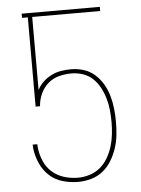

<svg xmlns="http://www.w3.org/2000/svg" viewBox="-53 -777 606 827"><g transform="rotate(-5 250.0 -363.5)"><path d="M252 8Q218 8 185 -1.5Q152 -11 127.5 -33.5Q103 -56 89 -87.5Q75 -119 71 -152L70 -169H90L91 -154Q94 -125 106 -96.5Q118 -68 140.5 -48Q163 -28 192.5 -19Q222 -10 252 -10Q278 -10 303.5 -18Q329 -26 349 -43Q369 -60 382.5 -83.5Q396 -107 403.5 -132Q411 -157 414 -183.5Q417 -210 417 -236Q417 -262 414.5 -287.5Q412 -313 405 -337.5Q398 -362 386 -385Q374 -408 356 -425.5Q338 -443 313.5 -451.5Q289 -460 263 -460Q236 -460 209 -453Q182 -446 161.5 -428Q141 -410 129.5 -384.5Q118 -359 116 -331H97V-717H72V-735H410V-717H116V-401Q126 -421 142 -436Q158 -451 178 -461Q198 -471 219.5 -474.5Q241 -478 263 -478Q291 -478 318 -469.5Q345 -461 366 -442Q387 -423 401 -398.5Q415 -374 422.5 -347Q430 -320 433 -292Q436 -264 436 -236Q436 -207 433 -178.5Q430 -150 421 -122.5Q412 -95 397 -70Q382 -45 359.5 -26.5Q337 -8 308.5 0Q280 8 252 8Z"/></g></svg>

Font: Zed Mono Thin
Style: Regular
Weight: 100
Monospace: yes
Designer: Belleve Invis
Foundry: Belleve Invis
Version: Version 1.0.0; ttfautohint (v1.8.4)